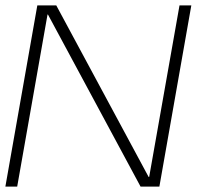

<svg xmlns="http://www.w3.org/2000/svg" viewBox="-23 -695 756 715"><path d="M-3 0H41L154 -641H155.5L500.5 0H570.5L689.5 -675H645.5L532.5 -36H530.5L186.5 -675H116Z"/></svg>

Font: Anybody SemiExpanded ExtraLight
Style: Italic
Weight: 250
Width: 6
Italic angle: -10°
Version: Version 1.113;gftools[0.9.25]